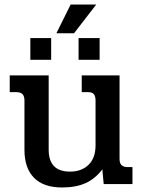

<svg xmlns="http://www.w3.org/2000/svg" viewBox="-20 -813 628 848"><path d="M292 -793H405L307 -666H229ZM114 -645H206V-549H114ZM327 -645H420V-549H327ZM88 -151V-369Q88 -388 79.5 -397Q71 -406 52 -406H23V-480H195V-152Q195 -55 289 -55Q340 -55 371 -85Q402 -115 402 -171V-369Q402 -388 394.5 -397Q387 -406 369 -406H341V-480H508V-111Q508 -92 517 -83.5Q526 -75 545 -75H565V0H438L432 -65Q400 -23 357.5 -4Q315 15 254 15Q172 15 130 -28Q88 -71 88 -151Z"/></svg>

Font: Pridi
Style: Regular
Weight: 400
Designer: Katatrad Team
Foundry: CadsonDemak
Version: Version 1.001